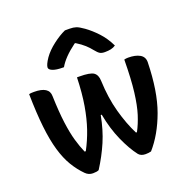

<svg xmlns="http://www.w3.org/2000/svg" viewBox="-142 -951 1085 1098"><g transform="rotate(-20 400.0 -401.5)"><path d="M341 -537H355Q421 -537 442 -522Q463 -507 464 -471Q468 -366 492 -279Q516 -192 550 -125H556Q578 -166 594 -216.5Q610 -267 619.5 -344Q629 -421 630 -540Q641 -543 654 -543Q698 -543 724.5 -528Q751 -513 751 -481Q747 -304 704.5 -187.5Q662 -71 594 6Q579 10 560 10Q532 10 518 -7Q483 -52 450.5 -124.5Q418 -197 401 -288H395Q379 -203 349.5 -134Q320 -65 276 4Q264 10 240 10Q214 10 195 -9Q161 -43 134.5 -87Q108 -131 90 -192.5Q72 -254 62.5 -339Q53 -424 51 -540Q57 -542 64.5 -542.5Q72 -543 81 -543Q173 -543 173 -484Q176 -387 185 -319.5Q194 -252 207.5 -205.5Q221 -159 237 -123H244Q273 -177 293 -235.5Q313 -294 325.5 -367Q338 -440 341 -537ZM368 -813H396Q419 -813 435.5 -807.5Q452 -802 480 -782Q515 -757 549 -720.5Q583 -684 607 -634Q594 -625 578 -621.5Q562 -618 541 -618Q522 -618 511 -624.5Q500 -631 484 -651Q470 -669 451 -686.5Q432 -704 400 -724H395Q356 -695 330.5 -668.5Q305 -642 291 -617H285Q245 -617 223.5 -625.5Q202 -634 202 -647Q202 -655 208 -668.5Q214 -682 227 -701Q251 -735 291.5 -766Q332 -797 368 -813Z"/></g></svg>

Font: Recursive Sn Csl St SmB
Style: Regular
Weight: 600
Version: Version 1.079;hotconv 1.0.112;makeotfexe 2.5.65598; ttfautoh